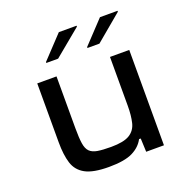

<svg xmlns="http://www.w3.org/2000/svg" viewBox="-129 -836 941 965"><g transform="rotate(-20 342.0 -353.5)"><path d="M293 8Q209 8 167 -15Q125 -38 111 -83Q97 -128 97 -195V-510H200V-233Q200 -182 204.5 -151.5Q209 -121 223.5 -106.5Q238 -92 265 -87.5Q292 -83 337 -83Q405 -83 436.5 -102.5Q468 -122 477 -159.5Q486 -197 486 -249V-510H589V0H494L491 -72H482Q463 -35 420 -13.5Q377 8 293 8ZM175 -591V-596L287 -715H382V-710L238 -591ZM395 -591V-596L507 -715H601V-710L459 -591Z"/></g></svg>

Font: Saira Expanded Medium
Style: Regular
Weight: 500
Width: 7
Designer: Hector Gatti with collaboration of the Omnibus-Type team
Foundry: Omnibus-Type
Version: Version 1.100; ttfautohint (v1.8.3)